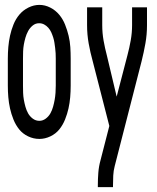

<svg xmlns="http://www.w3.org/2000/svg" viewBox="-20 -560 640 785"><path d="M141 8Q117 8 95 -2.5Q73 -13 58.5 -31Q44 -49 35 -71.5Q26 -94 21 -116.5Q16 -139 14 -162.5Q12 -186 12 -210V-320Q12 -344 14 -367.5Q16 -391 21 -414Q26 -437 35 -459.5Q44 -482 59 -500Q74 -518 96 -529Q118 -540 141 -540Q164 -540 185.5 -529Q207 -518 222 -500Q237 -482 246 -459.5Q255 -437 260.5 -414Q266 -391 267.5 -367.5Q269 -344 269 -320V-210Q269 -186 267 -162.5Q265 -139 260 -116.5Q255 -94 246 -71.5Q237 -49 222.5 -31Q208 -13 186 -2.5Q164 8 141 8ZM141 -66Q155 -66 167 -75Q179 -84 186 -96.5Q193 -109 197 -123.5Q201 -138 203.5 -152Q206 -166 207 -180.5Q208 -195 208 -210V-320Q208 -331 207.5 -342Q207 -353 205.5 -364Q204 -375 202.5 -385.5Q201 -396 197.5 -407Q194 -418 189.5 -428Q185 -438 177.5 -446.5Q170 -455 160.5 -460Q151 -465 140 -465Q125 -465 113.5 -455.5Q102 -446 95 -433Q88 -420 84 -406Q80 -392 77.5 -378Q75 -364 74.5 -349.5Q74 -335 74 -320V-210Q74 -195 74.5 -180.5Q75 -166 77.5 -152Q80 -138 84 -123.5Q88 -109 95 -96.5Q102 -84 114 -75Q126 -66 141 -66ZM380 205V198Q380 172 382 146Q384 120 391 95L427 -45L359 -310Q349 -346 342.5 -382.5Q336 -419 336 -457V-530H398V-457Q398 -425 403.5 -394Q409 -363 417 -333L457 -165L501 -334Q501 -334 501 -334Q501 -334 501 -334Q509 -364 514.5 -395Q520 -426 520 -457V-530H581V-457Q581 -419 574.5 -382.5Q568 -346 559 -310L449 119Q444 138 443 158Q442 178 442 198V205Z"/></svg>

Font: Iosevka Curly Extended
Style: Regular
Weight: 400
Width: 7
Monospace: yes
Designer: Belleve Invis
Foundry: Belleve Invis
Version: Version 11.1.0; ttfautohint (v1.8.3)